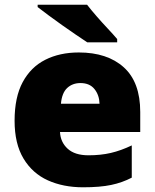

<svg xmlns="http://www.w3.org/2000/svg" viewBox="-20 -786 658 816"><path d="M315 -563Q436 -563 506 -500Q576 -437 576 -310V-225H235Q237 -182 267.5 -154Q298 -126 356 -126Q408 -126 451 -136Q494 -146 540 -168V-31Q500 -10 452.5 0Q405 10 333 10Q249 10 183.5 -19.5Q118 -49 80 -112Q42 -175 42 -273Q42 -373 76.5 -437Q111 -501 172.5 -532Q234 -563 315 -563ZM322 -433Q288 -433 265.5 -412Q243 -391 239 -345H403Q402 -382 381.5 -407.5Q361 -433 322 -433ZM350 -766Q367 -744 390.5 -717Q414 -690 438 -664.5Q462 -639 478 -620V-606H351Q331 -619 302.5 -638.5Q274 -658 243.5 -679.5Q213 -701 185.5 -721.5Q158 -742 140 -756V-766Z"/></svg>

Font: Noto Sans Ethiopic Black
Style: Regular
Weight: 900
Designer: Monotype Design Team
Foundry: Monotype Imaging Inc.
Version: Version 2.102; ttfautohint (v1.8.4.7-5d5b)